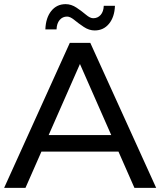

<svg xmlns="http://www.w3.org/2000/svg" viewBox="-21 -907 774 927"><path d="M303 -827Q281 -827 267 -810.5Q253 -794 252 -765H198Q200 -821 226.5 -854Q253 -887 296 -887Q323 -887 348.5 -870Q374 -853 394 -836Q414 -819 429 -819Q451 -819 465 -835Q479 -851 480 -879H534Q532 -825 505.5 -792.5Q479 -760 436 -760Q409 -760 383.5 -777Q358 -794 338 -810.5Q318 -827 303 -827ZM733 0H628L551 -175H179L102 0H-1L316 -700H415ZM365 -598 214 -255H516Z"/></svg>

Font: false
Style: Regular
Weight: 500
Designer: Julieta Ulanovsky
Foundry: Julieta Ulanovsky
Version: Version 7.222;hotconv 1.0.109;makeotfexe 2.5.65596